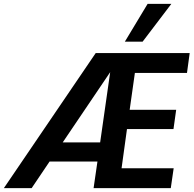

<svg xmlns="http://www.w3.org/2000/svg" viewBox="-47 -975 1003 995"><path d="M-27 0 449 -700H936L922 -597H652L625 -406H866L852 -306H611L583 -103H853L838 0H438L458 -138H210L117 0ZM524 -601 278 -237H472ZM600 -759 718 -955H841L692 -759Z"/></svg>

Font: Host Grotesk
Style: Bold Italic
Weight: 700
Italic angle: -8°
Designer: Doğukan Karapınar
Foundry: Element Type
Version: Version 1.003; ttfautohint (v1.8.4.7-5d5b)